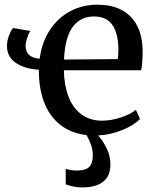

<svg xmlns="http://www.w3.org/2000/svg" viewBox="-20 -582 673 840"><path d="M597.5 -274.5H259.5Q260.5 -209.5 279.5 -159.8Q298.5 -110 335.8 -82Q373 -54 426.5 -54Q466 -54 508.2 -68Q550.5 -82 574.5 -101.5L592.5 -61.5Q566 -34 514.8 -13Q463.5 8 409.5 10.5Q431 34.5 447 67.8Q463 101 463 137Q463 188.5 431 213.2Q399 238 339.5 238Q321.5 238 301.2 234Q281 230 267.5 224.5V156.5Q277 160 290.5 162Q304 164 312.5 164Q337.5 164 353.2 158.8Q369 153.5 377.5 138.5Q386 123.5 386 95.5Q386 73.5 377.8 50.5Q369.5 27.5 358.5 9Q290 1 243.2 -36.2Q196.5 -73.5 173.2 -134Q150 -194.5 150 -273V-277Q88.5 -280.5 49.5 -306.8Q10.5 -333 10.5 -380.5Q10.5 -402.5 18.8 -425Q27 -447.5 37 -459.5L112.5 -446.5Q105 -435 98.5 -415Q92 -395 92 -380Q92 -358 106.2 -343Q120.5 -328 153.5 -325Q163 -397 198 -450.5Q233 -504 287 -532.8Q341 -561.5 406.5 -561.5Q499 -561.5 550.2 -510.5Q601.5 -459.5 604 -364.5Q604 -302.5 597.5 -274.5ZM495.5 -323.5Q498 -347 498 -368Q497.5 -435 471.8 -472.5Q446 -510 390.5 -510Q332.5 -510 298.5 -464.8Q264.5 -419.5 260 -321.5Z"/></svg>

Font: Merriweather 12pt
Style: Regular
Weight: 400
Designer: Eben Sorkin
Foundry: Eben Sorkin
Version: Version 2.100